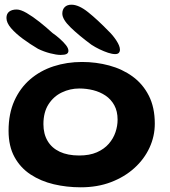

<svg xmlns="http://www.w3.org/2000/svg" viewBox="-20 -771 724 818"><path d="M324 27Q264 27 209 14Q154 1 110.5 -27.5Q67 -56 41.8 -102Q16.5 -148 16.5 -214Q16.5 -286.5 41 -341.2Q65.5 -396 108.5 -433Q151.5 -470 208.2 -488.5Q265 -507 329.5 -507Q389.5 -507 445.2 -492Q501 -477 544.8 -445.2Q588.5 -413.5 614 -363.5Q639.5 -313.5 639.5 -244Q639.5 -190.5 617 -141.8Q594.5 -93 552.5 -55Q510.5 -17 452.8 5Q395 27 324 27ZM317.5 -108.5Q361.5 -108.5 392.8 -122.2Q424 -136 443.5 -158.5Q463 -181 472 -207.8Q481 -234.5 481 -261Q481 -297 467 -322.5Q453 -348 429.5 -363.8Q406 -379.5 377 -386.8Q348 -394 318 -394Q278.5 -394 243.5 -377.2Q208.5 -360.5 186.8 -326.8Q165 -293 165 -242Q165 -200.5 182.8 -170.5Q200.5 -140.5 234.5 -124.5Q268.5 -108.5 317.5 -108.5ZM238.5 -537Q220.5 -537 193.5 -544Q166.5 -551 142 -563Q108 -583 77.2 -605.8Q46.5 -628.5 27 -651.2Q7.5 -674 7.5 -694.5Q7.5 -712.5 19.2 -721.5Q31 -730.5 51 -730.5Q68 -730.5 93.8 -715.5Q119.5 -700.5 148.5 -677.5Q177.5 -654.5 203.5 -630.5Q219 -620 234.5 -606.2Q250 -592.5 260.8 -579Q271.5 -565.5 271.5 -554.5Q271.5 -545.5 263.8 -541.2Q256 -537 238.5 -537ZM470.5 -540.5Q458 -540.5 440.5 -546.2Q423 -552 404.2 -561Q385.5 -570 369.5 -580.5Q316 -620 280.8 -654.2Q245.5 -688.5 245.5 -713Q245.5 -730.5 255.8 -740.8Q266 -751 284.5 -751Q315.5 -751 355.5 -719Q395.5 -687 442.5 -638.5Q461 -621 476 -598Q491 -575 491 -559.5Q491 -551 486.2 -545.8Q481.5 -540.5 470.5 -540.5Z"/></svg>

Font: Gluten Medium
Style: Regular
Weight: 500
Designer: Tyler Finck
Foundry: Etcetera Type Company
Version: Version 1.300